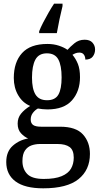

<svg xmlns="http://www.w3.org/2000/svg" viewBox="-20 -786 545 1044"><path d="M215 238Q115 238 64.5 200.5Q14 163 14 95Q14 38 49.5 6.5Q85 -25 133 -33Q112 -42 94 -61.5Q76 -81 76 -114Q76 -145 94 -167.5Q112 -190 144 -210Q103 -227 79 -268Q55 -309 55 -362Q55 -448 100 -497.5Q145 -547 238 -547Q272 -547 300.5 -537.5Q329 -528 347 -515Q361 -531 384.5 -550.5Q408 -570 440 -570Q469 -570 483 -554Q497 -538 497 -517Q497 -495 484.5 -478.5Q472 -462 444 -462Q444 -478 436 -489Q428 -500 412 -500Q400 -500 391 -496.5Q382 -493 374 -488Q392 -467 403.5 -438.5Q415 -410 415 -366Q415 -290 371.5 -240.5Q328 -191 238 -191Q227 -191 211 -192.5Q195 -194 186 -196Q171 -188 159 -172.5Q147 -157 147 -136Q147 -116 160 -106.5Q173 -97 204 -97H307Q393 -97 431 -55Q469 -13 469 51Q469 138 407 188Q345 238 215 238ZM236 -241Q280 -241 297.5 -271.5Q315 -302 315 -365Q315 -430 297 -463Q279 -496 235 -496Q191 -496 172.5 -462Q154 -428 154 -364Q154 -303 173 -272Q192 -241 236 -241ZM218 187Q279 187 315 172Q351 157 366 131Q381 105 381 71Q381 30 358.5 13.5Q336 -3 293 -3H197Q173 -3 151.5 4.5Q130 12 116 32Q102 52 102 90Q102 133 128 160Q154 187 218 187ZM193 -616Q201 -637 215 -664Q229 -691 244.5 -718Q260 -745 274 -766H320V-753Q312 -721 303.5 -681Q295 -641 289 -606H193Z"/></svg>

Font: Noto Serif Georgian SemiCondensed Medium
Style: Regular
Weight: 500
Width: 4
Designer: Monotype Design Team, Akaki Razmadze
Foundry: Google LLC
Version: Version 2.003; ttfautohint (v1.8.4.7-5d5b)